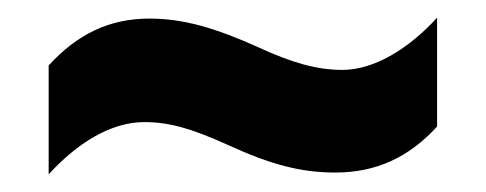

<svg xmlns="http://www.w3.org/2000/svg" viewBox="-20 -512 549 217"><path d="M238 -348C286 -326 320 -317 359 -317C405 -317 442 -334 474 -369V-492C442 -457 403 -433 367 -433C338 -433 310 -441 271 -459C224 -480 188 -491 149 -491C103 -491 67 -473 35 -438V-315C67 -350 105 -374 143 -374C171 -374 196 -367 238 -348Z"/></svg>

Font: Noto Sans Tamil UI Condensed ExtraBold
Style: Regular
Weight: 800
Width: 3
Designer: Jelle Bosma - Monotype Design Team
Foundry: Monotype Imaging Inc.
Version: Version 2.004